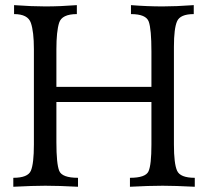

<svg xmlns="http://www.w3.org/2000/svg" viewBox="-20 -713 812 733"><path d="M723.6 0Q647 -3.9 601.1 -3.9Q548.3 -3.9 476.1 0V-34.2Q535.6 -34.2 546.9 -58.8Q558.1 -83.5 558.1 -160.6V-323.7H195.3V-169.9Q195.3 -87.4 206.1 -60.8Q216.8 -34.2 277.8 -34.2V0Q205.6 -3.9 152.8 -3.9Q106.4 -3.9 30.8 0V-34.2Q86.4 -34.2 97.9 -61.3Q109.4 -88.4 109.4 -161.1V-525.9Q109.4 -591.8 97.9 -625.5Q86.4 -659.2 33.7 -659.2V-693.4Q101.6 -688.5 152.8 -688.5Q210 -688.5 273.4 -693.4V-659.2Q216.3 -659.2 205.8 -626.2Q195.3 -593.3 195.3 -524.9V-381.3H558.1V-516.1Q558.1 -601.6 547.9 -630.4Q537.6 -659.2 480 -659.2V-693.4Q542.5 -688.5 601.1 -688.5Q651.9 -688.5 719.7 -693.4V-659.2Q668 -659.2 656 -631.8Q644 -604.5 644 -534.2V-161.1Q644 -88.4 656 -61.3Q668 -34.2 723.6 -34.2Z"/></svg>

Font: Kelvinch
Style: Regular
Weight: 400
Designer: Paul James MIller
Foundry: High-Logic / Made with FontCreator
Version: Version 3.30 September 23, 2016